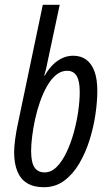

<svg xmlns="http://www.w3.org/2000/svg" viewBox="-20 -780 452 810"><path d="M165 9.8Q122.6 9.8 94.7 -7.1Q66.9 -23.9 53.2 -57.1Q39.6 -90.3 39.6 -138.7Q39.6 -160.6 44.2 -194.6Q48.8 -228.5 56.2 -261.7L160.6 -759.8H231.9L180.2 -517.1Q178.7 -508.3 176.5 -498.8Q174.3 -489.3 171.9 -480Q169.4 -470.7 166.5 -460.9H168.5Q184.1 -487.8 202.6 -506.3Q221.2 -524.9 242.9 -534.9Q264.6 -544.9 289.1 -544.9Q321.3 -544.9 344 -528.1Q366.7 -511.2 378.7 -478.5Q390.6 -445.8 390.6 -397Q390.6 -352.5 382.8 -298.6Q375 -244.6 358.2 -190.4Q341.3 -136.2 314.7 -90.8Q288.1 -45.4 251 -17.8Q213.9 9.8 165 9.8ZM168.5 -52.7Q196.3 -52.7 219.5 -76.2Q242.7 -99.6 260.7 -137.7Q278.8 -175.8 291.3 -220.9Q303.7 -266.1 310.1 -311Q316.4 -356 316.4 -391.6Q316.4 -438.5 303.2 -460Q290 -481.4 263.2 -481.4Q237.8 -481.4 216.6 -463.9Q195.3 -446.3 178.5 -416.7Q161.6 -387.2 148.9 -350.8Q136.2 -314.5 127.9 -276.4Q119.6 -238.3 115.5 -203.6Q111.3 -168.9 111.3 -143.1Q111.3 -95.7 125.2 -74.2Q139.2 -52.7 168.5 -52.7Z"/></svg>

Font: Open Sans Condensed
Style: Italic
Weight: 400
Width: 3
Italic angle: -12°
Designer: Monotype Design Team
Foundry: Monotype Imaging Inc.
Version: Version 3.000